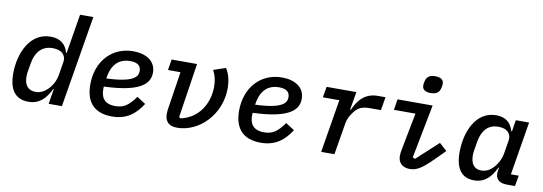

<svg xmlns="http://www.w3.org/2000/svg" viewBox="-57 -1131 4315 1525"><g transform="rotate(10 2100.0 -368.5)"><path d="M367 0H474L597 -740H490L438 -423H433C414 -491 369 -528 290 -528C125 -528 48 -353 48 -188C48 -60 98 12 205 12C294 12 344 -42 383 -122H387ZM248 -75C184 -75 156 -118 156 -183C156 -198 157 -214 160 -226L172 -297C187 -381 234 -441 323 -441C395 -441 426 -405 426 -362C426 -356 425 -350 424 -343L407 -240C399 -192 377 -154 354 -129C323 -93 287 -75 248 -75Z M948 -447C1011 -447 1034 -420 1034 -381C1034 -338 1007 -286 783 -278L785 -289C802 -396 860 -447 948 -447ZM879 12C996 12 1067 -45 1122 -132L1052 -177C997 -100 957 -74 891 -74C799 -74 774 -126 774 -191C774 -200 774 -206 775 -211C1091 -222 1140 -310 1140 -388C1140 -480 1061 -528 958 -528C786 -528 666 -397 666 -209C666 -64 738 12 879 12Z M1268 -516 1254 -429H1355L1309 -131C1306 -112 1305 -99 1305 -84C1305 -25 1336 10 1403 10C1584 10 1746 -158 1746 -366C1746 -429 1732 -484 1705 -525L1607 -492C1628 -453 1638 -410 1638 -363C1638 -231 1567 -100 1419 -68L1406 -76L1473 -516Z M2148 -447C2211 -447 2234 -420 2234 -381C2234 -338 2207 -286 1983 -278L1985 -289C2002 -396 2060 -447 2148 -447ZM2079 12C2196 12 2267 -45 2322 -132L2252 -177C2197 -100 2157 -74 2091 -74C1999 -74 1974 -126 1974 -191C1974 -200 1974 -206 1975 -211C2291 -222 2340 -310 2340 -388C2340 -480 2261 -528 2158 -528C1986 -528 1866 -397 1866 -209C1866 -64 1938 12 2079 12Z M2672 0 2715 -258C2723 -306 2753 -344 2766 -360C2794 -395 2828 -409 2885 -409H2975L2993 -516H2933C2833 -516 2778 -459 2739 -370H2733L2758 -516H2518L2503 -429H2636L2565 0Z M3340 -611C3391 -611 3411 -633 3418 -669C3421 -681 3422 -692 3422 -700C3422 -727 3405 -749 3354 -749C3303 -749 3283 -727 3276 -691C3273 -679 3272 -668 3272 -660C3272 -633 3289 -611 3340 -611ZM3282 12C3337 12 3382 -18 3465 -101L3543 -179L3482 -234L3309 -75L3289 -83L3373 -516H3090L3076 -429H3250L3193 -135C3189 -111 3186 -95 3186 -78C3186 -25 3218 12 3282 12Z M3799 12C3887 12 3935 -42 3974 -122H3978L3974 -96C3973 -88 3972 -81 3972 -74C3972 -35 3994 0 4063 0H4128L4143 -86H4080L4151 -516H4044L4029 -423H4024C4005 -491 3960 -528 3884 -528C3721 -528 3648 -353 3648 -188C3648 -60 3696 12 3799 12ZM3842 -75C3782 -75 3756 -118 3756 -183C3756 -198 3757 -214 3760 -226L3772 -297C3787 -381 3830 -441 3917 -441C3988 -441 4017 -404 4017 -363C4017 -356 4016 -350 4015 -343L3998 -240C3990 -192 3967 -154 3946 -129C3916 -93 3881 -75 3842 -75Z"/></g></svg>

Font: IBM Mono Medium
Style: Italic
Weight: 500
Italic angle: -9°
Monospace: yes
Designer: Mike Abbink, Paul van der Laan, Pieter van Rosmalen
Foundry: Bold Monday
Version: Version 2.3